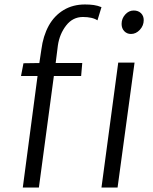

<svg xmlns="http://www.w3.org/2000/svg" viewBox="-20 -839 684 859"><path d="M154 0H82L148 -499H74L85 -556L156 -557L165 -617Q169 -648 177.2 -674.5Q185.5 -701 198 -724Q223 -769 264.5 -794Q306 -819 360 -819Q382 -819 399.5 -816.5Q417 -814 434 -807L416 -748Q405 -755.5 388.5 -759.2Q372 -763 351 -763Q305.5 -763 276 -725Q246.5 -687 239 -636L229 -557H348L343 -499H221ZM506 0H434L509 -559H582ZM566 -687Q548 -687 536 -699.5Q524 -712 524 -732Q524 -756 540.2 -774Q556.5 -792 578 -792Q598.5 -792 610.8 -780Q623 -768 623 -749Q623 -724.5 605.8 -705.8Q588.5 -687 566 -687Z"/></svg>

Font: Merriweather Sans Variable Regular
Style: Italic
Weight: 300
Italic angle: -8°
Designer: Eben Sorkin
Foundry: Eben Sorkin
Version: Version 2.001